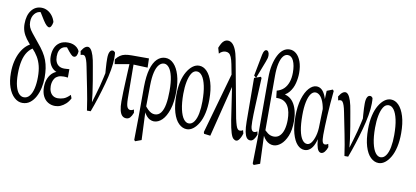

<svg xmlns="http://www.w3.org/2000/svg" viewBox="-96 -1168 3869 1786"><g transform="rotate(10 1838.5 -274.5)"><path d="M148.4 88.4Q106.9 88.4 71.8 56.6Q36.6 24.9 16.1 -33Q-4.4 -90.8 -4.4 -168.5Q-4.4 -229.5 7.8 -280.3Q20 -331.1 41.3 -369.6Q62.5 -408.2 90.8 -434.1Q119.1 -460 154.3 -472.7V-484.4L176.8 -438.5Q136.7 -419.9 110.8 -383.8Q85 -347.7 73 -294.7Q61 -241.7 61 -172.4Q61 -100.6 73.5 -54.9Q85.9 -9.3 106.7 12.5Q127.4 34.2 153.3 34.2Q185.1 34.2 206.8 7.1Q228.5 -20 239.3 -66.7Q250 -113.3 250 -174.3Q250 -234.4 238.8 -278.8Q227.5 -323.2 206.3 -359.1Q185.1 -395 152.3 -429.2Q112.3 -470.7 88.1 -503.7Q64 -536.6 52.7 -569.1Q41.5 -601.6 41.5 -639.2Q41.5 -720.7 77.4 -767.8Q113.3 -814.9 171.9 -814.9Q201.2 -814.9 227.3 -801.3Q253.4 -787.6 273.4 -762.5Q293.5 -737.3 303.2 -703.1Q299.8 -678.2 291.3 -662.8Q282.7 -647.5 271 -647.5Q260.3 -647.5 245.8 -661.1Q231.4 -674.8 213.4 -703.1L154.3 -798.3L212.4 -789.1L217.3 -759.3Q208 -765.1 198.5 -769.3Q189 -773.4 174.3 -773.4Q138.7 -773.4 114 -743.9Q89.4 -714.4 89.4 -667.5Q89.4 -640.1 98.4 -617.9Q107.4 -595.7 130.4 -567.1Q153.3 -538.6 193.4 -489.3Q228.5 -448.2 251.7 -412.1Q274.9 -376 287.8 -340.6Q300.8 -305.2 306.6 -266.4Q312.5 -227.5 312.5 -179.2Q312.5 -129.4 302 -81.8Q291.5 -34.2 270.8 4.2Q250 42.5 219.7 65.4Q189.5 88.4 148.4 88.4Z M453.1 63.5Q415.5 63.5 385.5 45.4Q355.5 27.3 338.4 -7.6Q321.3 -42.5 321.3 -92.3Q321.3 -140.6 337.9 -177.5Q354.5 -214.4 383.3 -235.8Q412.1 -257.3 448.7 -257.3V-242.7Q412.1 -245.1 386.7 -264.2Q361.3 -283.2 347.4 -314.5Q333.5 -345.7 333.5 -384.3Q333.5 -428.2 348.1 -462.9Q362.8 -497.6 393.3 -518.1Q423.8 -538.6 472.7 -538.6Q498.5 -538.6 519.5 -531Q540.5 -523.4 556.4 -509.5Q572.3 -495.6 580.6 -476.6Q580.6 -454.1 572.3 -436.3Q564 -418.5 546.9 -418.5Q538.6 -418.5 532 -422.6Q525.4 -426.8 516.6 -435.5Q507.8 -444.3 495.6 -459L458.5 -505.9H508.8L515.6 -484.9Q503.9 -489.7 494.1 -491.5Q484.4 -493.2 472.7 -493.2Q445.8 -493.2 427.2 -481.9Q408.7 -470.7 398.7 -448.7Q388.7 -426.8 388.7 -394Q388.7 -363.3 398.7 -340.8Q408.7 -318.4 428.2 -306.2Q447.8 -293.9 478 -293.9Q487.8 -293.9 498.8 -294.9Q509.8 -295.9 525.4 -296.9V-217.3Q507.8 -219.7 499.5 -220Q491.2 -220.2 484.4 -220.2Q454.6 -220.2 434.6 -211.4Q414.6 -202.6 403.3 -186.8Q392.1 -170.9 387 -152.1Q381.8 -133.3 381.8 -113.3Q381.8 -83.5 391.6 -60.5Q401.4 -37.6 420.2 -24.7Q439 -11.7 466.3 -11.7Q493.2 -11.7 520.5 -21.2Q547.9 -30.8 580.6 -64L592.3 -32.7Q575.7 0 552.7 20.8Q529.8 41.5 504.9 52.5Q480 63.5 453.1 63.5Z M753.4 54.2Q738.3 -52.2 718.5 -148.9Q698.7 -245.6 678.7 -347.7Q671.4 -385.3 663.8 -407.2Q656.2 -429.2 648.2 -439.7Q640.1 -450.2 629.4 -450.2Q622.1 -450.2 616.5 -448.7Q610.8 -447.3 606 -444.8L599.1 -481Q608.4 -496.6 617.9 -507.8Q627.4 -519 637.9 -525.4Q648.4 -531.7 658.7 -531.7Q674.3 -531.7 688 -514.6Q701.7 -497.6 713.9 -460.4Q726.1 -423.3 735.8 -360.8Q748.5 -290 759 -227.1Q769.5 -164.1 776.9 -108.4Q784.2 -52.7 788.6 -2.4H777.8L781.7 -17.6Q796.9 -66.9 809.3 -109.6Q821.8 -152.3 832.8 -192.9Q843.8 -233.4 852.8 -276.4Q861.8 -319.3 872.6 -368.2L866.2 -265.6Q861.8 -319.8 858.9 -355.2Q856 -390.6 855.2 -414.8Q854.5 -439 854.5 -456.1Q854.5 -497.1 864.5 -517.3Q874.5 -537.6 891.1 -537.6Q900.9 -537.6 906.2 -533.4Q911.6 -529.3 917 -522.5Q918.5 -512.7 918.9 -501.7Q919.4 -490.7 919.4 -470.2Q919.4 -420.9 908.2 -357.2Q897 -293.5 877.7 -222.9Q858.4 -152.3 835.4 -80.8Q812.5 -9.3 788.6 54.2Z M932.1 -416 926.3 -460Q945.3 -484.9 965.6 -499Q985.8 -513.2 1012.5 -518.6Q1039.1 -523.9 1075.7 -523.9H1237.3L1239.7 -437.5L1086.4 -443.4ZM1125 61.5Q1101.1 61.5 1085.4 45.4Q1069.8 29.3 1062 -3.7Q1054.2 -36.6 1054.2 -85.9Q1054.2 -127 1055.7 -174.8Q1057.1 -222.7 1059.8 -274.2Q1062.5 -325.7 1064.5 -378.7Q1066.4 -431.6 1069.8 -481.4H1105.5L1108.4 -121.6Q1109.4 -61.5 1120.1 -41.3Q1130.9 -21 1150.9 -21Q1158.2 -21 1166.5 -23.9Q1174.8 -26.9 1182.1 -31.7L1187.5 -1.5Q1174.8 31.2 1160.6 46.4Q1146.5 61.5 1125 61.5Z M1233.9 245.6 1236.8 15.1 1237.3 -254.9Q1238.3 -358.4 1257.6 -424.6Q1276.9 -490.7 1310.8 -523.2Q1344.7 -555.7 1388.2 -555.7Q1432.1 -555.7 1466.8 -520.3Q1501.5 -484.9 1521.2 -419.4Q1541 -354 1541 -263.2Q1541 -163.1 1518.3 -94Q1495.6 -24.9 1460 10Q1424.3 44.9 1383.3 44.9Q1364.7 44.9 1344.5 34.9Q1324.2 24.9 1305.4 0Q1286.6 -24.9 1273.4 -67.4H1271.5L1279.8 -92.3Q1296.4 -69.8 1312.7 -53.7Q1329.1 -37.6 1345.5 -29.3Q1361.8 -21 1379.9 -21Q1415 -21 1437 -50Q1459 -79.1 1468.8 -132.6Q1478.5 -186 1478.5 -258.3Q1478.5 -340.8 1466.3 -394Q1454.1 -447.3 1432.9 -474.1Q1411.6 -501 1385.7 -501Q1358.4 -501 1337.2 -476.3Q1315.9 -451.7 1304.2 -402.8Q1292.5 -354 1291.5 -280.8L1289.1 -68.4V-57.6L1301.8 235.8L1243.2 257.3Z M1697.3 63.5Q1656.2 63.5 1621.6 30.5Q1586.9 -2.4 1566.9 -68.6Q1546.9 -134.8 1546.9 -231Q1546.9 -302.7 1560.3 -359.6Q1573.7 -416.5 1597.2 -456.1Q1620.6 -495.6 1649.2 -517.1Q1677.7 -538.6 1709.5 -538.6Q1750.5 -538.6 1783.7 -504.4Q1816.9 -470.2 1836.9 -404.8Q1856.9 -339.4 1856.9 -245.1Q1856.9 -173.3 1844 -115.7Q1831.1 -58.1 1807.9 -18.6Q1784.7 21 1756.3 42.2Q1728 63.5 1697.3 63.5ZM1706.1 7.3Q1735.8 7.3 1756.6 -22.7Q1777.3 -52.7 1786.9 -103.5Q1796.4 -154.3 1796.4 -216.8Q1796.4 -303.2 1783.4 -362.5Q1770.5 -421.9 1748.3 -452.1Q1726.1 -482.4 1697.8 -482.4Q1668 -482.4 1648.4 -451.7Q1628.9 -420.9 1618.9 -369.1Q1608.9 -317.4 1608.9 -254.9Q1608.9 -168.5 1622.1 -109.6Q1635.3 -50.8 1657.2 -21.7Q1679.2 7.3 1706.1 7.3Z M1863.8 77.6 1858.9 61.5 2027.8 -536.6 2053.2 -432.6 1923.8 85ZM2168.9 88.4Q2154.8 88.4 2140.9 75.9Q2127 63.5 2115 25.1Q2103 -13.2 2090.3 -89.4L2039.6 -427.7H2035.6L2001.5 -605Q1993.2 -646.5 1983.2 -669.4Q1973.1 -692.4 1960.2 -701.2Q1947.3 -710 1929.7 -710Q1912.1 -710 1896.7 -702.1Q1881.3 -694.3 1869.6 -680.7L1854.5 -733.4Q1863.8 -757.3 1874.5 -776.1Q1885.3 -794.9 1899.7 -804.9Q1914.1 -814.9 1931.2 -814.9Q1954.6 -814.9 1973.4 -798.3Q1992.2 -781.7 2007.1 -747.6Q2022 -713.4 2032.2 -658.2L2132.8 -114.3Q2142.1 -72.8 2149.7 -49.8Q2157.2 -26.9 2166 -18.1Q2174.8 -9.3 2185.5 -9.3Q2193.8 -9.3 2200.4 -11.2Q2207 -13.2 2215.3 -18.6L2223.1 11.7Q2217.3 33.2 2208.5 50.3Q2199.7 67.4 2189.7 77.9Q2179.7 88.4 2168.9 88.4Z M2296.9 63.5Q2275.4 63.5 2262 45.9Q2248.5 28.3 2241.5 -8.3Q2234.4 -44.9 2233.9 -102.5L2231.4 -515.1L2293 -536.6L2300.3 -524.9Q2295.9 -435.1 2293.2 -370.8Q2290.5 -306.6 2288.3 -260.7Q2286.1 -214.8 2285.4 -180.4Q2284.7 -146 2284.7 -115.7Q2284.7 -58.1 2293.5 -39.1Q2302.2 -20 2318.8 -20Q2327.1 -20 2334.2 -22.9Q2341.3 -25.9 2348.6 -30.8L2354.5 -1Q2345.2 25.9 2330.6 44.7Q2315.9 63.5 2296.9 63.5ZM2228.5 -536.6 2267.6 -740.2Q2273.4 -767.6 2281.7 -778.3Q2290 -789.1 2299.3 -789.1Q2312 -789.1 2319.8 -776.6Q2327.6 -764.2 2327.6 -744.1Q2327.6 -728.5 2324.2 -716.3Q2320.8 -704.1 2312.5 -681.6L2250 -519Z M2357.4 271 2361.8 41V-540Q2361.8 -607.4 2373.5 -661.1Q2385.3 -714.8 2405.3 -753.7Q2425.3 -792.5 2452.4 -813Q2479.5 -833.5 2512.7 -833.5Q2547.9 -833.5 2575.7 -809.3Q2603.5 -785.2 2620.1 -740Q2636.7 -694.8 2636.7 -631.8Q2636.7 -585.9 2624.3 -535.9Q2611.8 -485.8 2580.6 -447.5Q2549.3 -409.2 2494.1 -395V-418.9Q2535.2 -418.9 2567.1 -404.1Q2599.1 -389.2 2620.8 -359.1Q2642.6 -329.1 2654.8 -284.2Q2667 -239.3 2667 -181.6Q2667 -97.7 2643.6 -41.7Q2620.1 14.2 2585.9 42.5Q2551.8 70.8 2516.6 70.8Q2476.6 70.8 2443.8 38.3Q2411.1 5.9 2390.1 -64.9H2388.7L2397.5 -78.1Q2422.4 -48.8 2448.2 -29.3Q2474.1 -9.8 2506.8 -9.8Q2540 -9.8 2562.5 -32Q2585 -54.2 2596.2 -93.8Q2607.4 -133.3 2607.4 -185.1Q2607.4 -222.7 2600.8 -255.9Q2594.2 -289.1 2578.4 -315.7Q2562.5 -342.3 2535.2 -356.4Q2511.7 -368.2 2479.5 -368.2Q2473.6 -368.2 2466.8 -368.2L2459.5 -435.1Q2499.5 -445.8 2525.1 -470.7Q2550.8 -495.6 2564.7 -534.9Q2578.6 -574.2 2578.6 -626.5Q2578.6 -694.8 2559.1 -737.1Q2539.6 -779.3 2504.4 -779.3Q2478.5 -779.3 2459.7 -754.6Q2440.9 -730 2430.4 -682.9Q2419.9 -635.7 2419.9 -569.3V-42.5L2414.6 -23.9L2425.8 261.7L2368.7 283.2Z M2810.5 63.5Q2771.5 63.5 2740.7 30.5Q2710 -2.4 2691.2 -68.6Q2672.4 -134.8 2672.4 -231Q2672.4 -326.7 2693.6 -395.8Q2714.8 -464.8 2748.5 -501.7Q2782.2 -538.6 2818.4 -538.6Q2844.2 -538.6 2864.5 -522.7Q2884.8 -506.8 2900.6 -472.7Q2916.5 -438.5 2925.8 -380.9H2940.9L2916.5 -302.7Q2909.2 -367.7 2893.8 -407.2Q2878.4 -446.8 2858.6 -464.1Q2838.9 -481.4 2818.8 -481.4Q2793.9 -481.4 2774.9 -455.3Q2755.9 -429.2 2744.9 -377.4Q2733.9 -325.7 2733.9 -251.5Q2733.9 -166.5 2745.1 -109.6Q2756.3 -52.7 2776.9 -24.2Q2797.4 4.4 2824.2 4.4Q2845.7 4.4 2863.5 -19Q2881.3 -42.5 2894 -86.2Q2906.7 -129.9 2906.7 -189.9L2912.6 -402.3L2917.5 -514.2L2972.2 -535.6L2982.4 -523.4Q2976.6 -466.8 2971.9 -407.5Q2967.3 -348.1 2964.1 -292.5Q2960.9 -236.8 2959.2 -188.5Q2957.5 -140.1 2957.5 -105Q2957.5 -56.6 2964.8 -38.3Q2972.2 -20 2988.3 -20Q2995.6 -20 3003.2 -22.9Q3010.7 -25.9 3017.6 -30.8L3023.9 -1Q3014.6 26.4 2999.8 44.9Q2984.9 63.5 2966.8 63.5Q2951.7 63.5 2939.9 48.3Q2928.2 33.2 2920.7 -5.9Q2913.1 -44.9 2911.6 -115.7L2924.8 -114.3Q2916.5 -51.8 2900.4 -12.9Q2884.3 25.9 2861.1 44.7Q2837.9 63.5 2810.5 63.5Z M3185.5 54.2Q3170.4 -52.2 3150.6 -148.9Q3130.9 -245.6 3110.8 -347.7Q3103.5 -385.3 3095.9 -407.2Q3088.4 -429.2 3080.3 -439.7Q3072.3 -450.2 3061.5 -450.2Q3054.2 -450.2 3048.6 -448.7Q3043 -447.3 3038.1 -444.8L3031.2 -481Q3040.5 -496.6 3050 -507.8Q3059.6 -519 3070.1 -525.4Q3080.6 -531.7 3090.8 -531.7Q3106.4 -531.7 3120.1 -514.6Q3133.8 -497.6 3146 -460.4Q3158.2 -423.3 3168 -360.8Q3180.7 -290 3191.2 -227.1Q3201.7 -164.1 3209 -108.4Q3216.3 -52.7 3220.7 -2.4H3210L3213.9 -17.6Q3229 -66.9 3241.5 -109.6Q3253.9 -152.3 3264.9 -192.9Q3275.9 -233.4 3284.9 -276.4Q3293.9 -319.3 3304.7 -368.2L3298.3 -265.6Q3293.9 -319.8 3291 -355.2Q3288.1 -390.6 3287.4 -414.8Q3286.6 -439 3286.6 -456.1Q3286.6 -497.1 3296.6 -517.3Q3306.6 -537.6 3323.2 -537.6Q3333 -537.6 3338.4 -533.4Q3343.8 -529.3 3349.1 -522.5Q3350.6 -512.7 3351.1 -501.7Q3351.6 -490.7 3351.6 -470.2Q3351.6 -420.9 3340.3 -357.2Q3329.1 -293.5 3309.8 -222.9Q3290.5 -152.3 3267.6 -80.8Q3244.6 -9.3 3220.7 54.2Z M3508.8 63.5Q3467.8 63.5 3433.1 30.5Q3398.4 -2.4 3378.4 -68.6Q3358.4 -134.8 3358.4 -231Q3358.4 -302.7 3371.8 -359.6Q3385.3 -416.5 3408.7 -456.1Q3432.1 -495.6 3460.7 -517.1Q3489.3 -538.6 3521 -538.6Q3562 -538.6 3595.2 -504.4Q3628.4 -470.2 3648.4 -404.8Q3668.5 -339.4 3668.5 -245.1Q3668.5 -173.3 3655.5 -115.7Q3642.6 -58.1 3619.4 -18.6Q3596.2 21 3567.9 42.2Q3539.6 63.5 3508.8 63.5ZM3517.6 7.3Q3547.4 7.3 3568.1 -22.7Q3588.9 -52.7 3598.4 -103.5Q3607.9 -154.3 3607.9 -216.8Q3607.9 -303.2 3595 -362.5Q3582 -421.9 3559.8 -452.1Q3537.6 -482.4 3509.3 -482.4Q3479.5 -482.4 3460 -451.7Q3440.4 -420.9 3430.4 -369.1Q3420.4 -317.4 3420.4 -254.9Q3420.4 -168.5 3433.6 -109.6Q3446.8 -50.8 3468.8 -21.7Q3490.7 7.3 3517.6 7.3Z"/></g></svg>

Font: Scarab Serif
Style: Condensed
Weight: 400
Designer: John Roberts
Foundry: Scarab
Version: 1.0